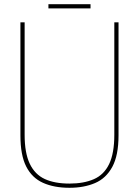

<svg xmlns="http://www.w3.org/2000/svg" viewBox="-20 -886 660 912"><path d="M410 -846ZM410 -846H210V-866H410ZM310 6Q237 6 184.5 -17.5Q132 -41 104.5 -95Q77 -149 77 -243V-780H97V-246Q97 -159 121.5 -108Q146 -57 193 -35.5Q240 -14 310 -14Q378 -14 426 -35Q474 -56 498.5 -107Q523 -158 523 -246V-780H543V-243Q543 -148 513.5 -93.5Q484 -39 431.5 -16.5Q379 6 310 6Z"/></svg>

Font: Tanohe Sans Thin
Style: Regular
Weight: 100
Designer: Village Type and Design LLC & Cristiano Sobral
Foundry: Cooper Hewitt Smithsonian Design Museum
Version: Version 1.00;September 29, 2021;FontCreator 13.0.0.2655 64-b